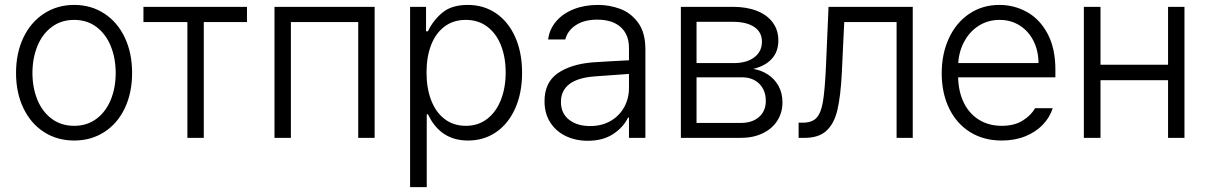

<svg xmlns="http://www.w3.org/2000/svg" viewBox="-20 -558 4886 777"><path d="M44.9 -262.7Q44.9 -343.3 74.7 -405.8Q104.5 -468.3 158.2 -503.2Q211.9 -538.1 280.3 -538.1Q348.6 -538.1 402.1 -503.2Q455.6 -468.3 485.1 -405.8Q514.6 -343.3 514.6 -262.7Q514.6 -182.6 485.1 -120.4Q455.6 -58.1 402.1 -23.7Q348.6 10.7 280.3 10.7Q211.4 10.7 158 -23.7Q104.5 -58.1 74.7 -120.4Q44.9 -182.6 44.9 -262.7ZM448.2 -262.7Q448.2 -321.8 428.5 -370.8Q408.7 -419.9 370.6 -448.7Q332.5 -477.5 280.3 -477.5Q227.5 -477.5 189.2 -448.7Q150.9 -419.9 131.1 -370.8Q111.3 -321.8 111.3 -262.7Q111.3 -203.6 131.1 -154.8Q150.9 -106 189.2 -77.4Q227.5 -48.8 280.3 -48.8Q332.5 -48.8 370.6 -77.4Q408.7 -106 428.5 -154.8Q448.2 -203.6 448.2 -262.7Z M560.5 -530.3H979.5V-468.8H804.7V0H738.3V-468.8H560.5Z M1090.8 -530.3H1496.1V0H1429.7V-468.8H1157.2V0H1090.8Z M1639.6 -530.3H1704.1V-431.6H1711.9Q1733.4 -476.6 1770.8 -507.3Q1808.1 -538.1 1873 -538.1Q1938 -538.1 1987.8 -503.9Q2037.6 -469.7 2065.2 -407.5Q2092.8 -345.2 2092.8 -263.7Q2092.8 -182.1 2065.2 -119.9Q2037.6 -57.6 1988 -23.4Q1938.5 10.7 1874 10.7Q1761.7 10.7 1711.9 -95.7H1707V199.2H1639.6ZM1865.2 -48.8Q1915.5 -48.8 1951.9 -77.1Q1988.3 -105.5 2007.3 -154.5Q2026.4 -203.6 2026.4 -264.6Q2026.4 -325.7 2007.6 -373.8Q1988.8 -421.9 1952.4 -449.7Q1916 -477.5 1865.2 -477.5Q1814.9 -477.5 1779.1 -450.7Q1743.2 -423.8 1724.6 -375.7Q1706.1 -327.6 1706.1 -264.6Q1706.1 -201.2 1724.9 -152.3Q1743.7 -103.5 1779.5 -76.2Q1815.4 -48.8 1865.2 -48.8Z M2378.9 -305.7Q2413.1 -308.1 2454.8 -310.3Q2496.6 -312.5 2525.4 -314V-364.3Q2525.4 -418 2491.9 -448.2Q2458.5 -478.5 2396.5 -478.5Q2345.2 -478.5 2311.3 -456.8Q2277.3 -435.1 2267.6 -398.4H2198.2Q2203.6 -439.9 2230.7 -471.7Q2257.8 -503.4 2301.8 -520.8Q2345.7 -538.1 2400.4 -538.1Q2446.3 -538.1 2489.5 -522.2Q2532.7 -506.3 2562.3 -466.3Q2591.8 -426.3 2591.8 -358.4V0H2525.4V-82H2521.5Q2502.9 -43 2461.4 -15.6Q2419.9 11.7 2358.4 11.7Q2309.6 11.7 2269.8 -7.3Q2230 -26.4 2206.8 -62.5Q2183.6 -98.6 2183.6 -148.4Q2183.6 -224.1 2236.6 -261.2Q2289.6 -298.3 2378.9 -305.7ZM2368.2 -47.9Q2415.5 -47.9 2451.2 -68.6Q2486.8 -89.4 2506.1 -124.5Q2525.4 -159.7 2525.4 -202.1V-258.8L2388.7 -249Q2318.8 -244.1 2284.4 -217.8Q2250 -191.4 2250 -145.5Q2250 -99.6 2282.7 -73.7Q2315.4 -47.9 2368.2 -47.9Z M2735.4 -530.3H2946.3Q3002.4 -530.3 3043.9 -513.7Q3085.4 -497.1 3107.7 -466.3Q3129.9 -435.5 3129.9 -394.5Q3129.9 -348.6 3103 -319.6Q3076.2 -290.5 3028.3 -279.3Q3060.5 -273.9 3087.4 -256.6Q3114.3 -239.3 3130.4 -210.4Q3146.5 -181.6 3146.5 -143.6Q3146.5 -102.1 3125.7 -69.6Q3105 -37.1 3066.7 -18.6Q3028.3 0 2977.5 0H2735.4ZM3079.1 -149.4Q3079.1 -192.9 3052.7 -219Q3026.4 -245.1 2982.4 -245.1H2798.8V-60.5H2977.5Q3024.4 -60.5 3051.8 -84.7Q3079.1 -108.9 3079.1 -149.4ZM3063.5 -389.6Q3063.5 -427.7 3032.5 -448.7Q3001.5 -469.7 2946.3 -469.7H2798.8V-302.7H2949.2Q3002 -302.7 3032.7 -326.2Q3063.5 -349.6 3063.5 -389.6Z M3211.9 -61.5H3228.5Q3265.6 -61.5 3283.9 -80.6Q3302.2 -99.6 3310.1 -145.3Q3317.9 -190.9 3322.3 -284.2L3333 -530.3H3673.8V0H3608.4V-468.8H3396.5L3386.7 -261.7Q3381.8 -167.5 3368.7 -112.3Q3355.5 -57.1 3324.2 -28.6Q3293 0 3235.4 0H3211.9Z M3791 -261.7Q3791 -341.3 3820.6 -404.3Q3850.1 -467.3 3903.3 -502.7Q3956.5 -538.1 4024.4 -538.1Q4084.5 -538.1 4136.2 -509.3Q4188 -480.5 4219.5 -421.4Q4251 -362.3 4251 -276.4V-245.1H3857.4Q3858.9 -185.5 3880.9 -141.4Q3902.8 -97.2 3942.4 -73Q3981.9 -48.8 4034.2 -48.8Q4084.5 -48.8 4118.4 -69.8Q4152.3 -90.8 4168.9 -120.1H4240.2Q4228.5 -83 4200 -53.2Q4171.4 -23.4 4128.9 -6.3Q4086.4 10.7 4034.2 10.7Q3960.4 10.7 3905.5 -23.7Q3850.6 -58.1 3820.8 -119.9Q3791 -181.6 3791 -261.7ZM4182.6 -302.7Q4182.6 -352.1 4162.6 -392.1Q4142.6 -432.1 4106.7 -454.8Q4070.8 -477.5 4025.4 -477.5Q3978.5 -477.5 3941.4 -454.1Q3904.3 -430.7 3882.6 -390.6Q3860.8 -350.6 3857.9 -302.7Z M4433.6 -295.9H4707V-530.3H4773.4V0H4707V-233.4H4433.6V0H4366.2V-530.3H4433.6Z"/></svg>

Font: Pretendard Light
Style: Regular
Weight: 300
Designer: Base glyphs from Inter by Rasmus Andersson; Hangeul glyphs from Noto Sans CJK(Source Han Sans) by Jang Soo-young and Kan
Foundry: Kil Hyung-jin
Version: Version 1.309